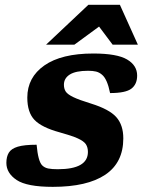

<svg xmlns="http://www.w3.org/2000/svg" viewBox="-20 -750 588 784"><path d="M129.5 -159Q135.5 -92 152 -75Q162 -65 176.8 -62Q191.5 -59 216 -59Q339 -59 339 -129.5Q339 -148 330.8 -160.8Q322.5 -173.5 297.8 -184.8Q273 -196 224 -209.5Q150.5 -229.5 121 -260.2Q91.5 -291 91.5 -351.5Q91.5 -434 161.2 -482.8Q231 -531.5 361 -531.5Q457.5 -531.5 498.8 -507.2Q540 -483 540 -441.5Q540 -406 516.5 -388Q493 -370 429.5 -370Q418 -427.5 396.5 -445Q385.5 -454.5 372.2 -457.8Q359 -461 340 -461Q289.5 -461 265.2 -445.8Q241 -430.5 241 -404Q241 -388 248.2 -376.5Q255.5 -365 279.2 -353.5Q303 -342 352 -327Q426 -304 454.8 -271.8Q483.5 -239.5 483.5 -185Q483.5 -86 409.8 -36.5Q336 13 195.5 13Q90 13 48 -15Q6 -43 6 -85Q6 -110 16 -126.5Q26 -143 52.5 -151Q79 -159 129.5 -159ZM168 -567.5 341 -730.5H469.5L543 -567.5H440L384.5 -641.5L283.5 -567.5Z"/></svg>

Font: Newsreader Caption
Style: Bold Italic
Weight: 700
Italic angle: -17°
Designer: Hugues Gentile
Foundry: Production Type
Version: Version 1.001